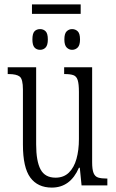

<svg xmlns="http://www.w3.org/2000/svg" viewBox="-20 -841 526 871"><path d="M125 -778V-821H346V-778ZM162 -615Q146 -615 136.5 -625.5Q127 -636 127 -662Q127 -689 136.5 -699Q146 -709 162 -709Q177 -709 187 -699Q197 -689 197 -662Q197 -636 187 -625.5Q177 -615 162 -615ZM307 -615Q293 -615 282.5 -625.5Q272 -636 272 -662Q272 -689 282.5 -699Q293 -709 307 -709Q322 -709 332.5 -699Q343 -689 343 -662Q343 -636 332.5 -625.5Q322 -615 307 -615ZM215 10Q151 10 117.5 -35.5Q84 -81 84 -185V-435Q84 -482 69.5 -493.5Q55 -505 19 -505H15V-536H144V-186Q144 -110 164 -72.5Q184 -35 232 -35Q269 -35 292.5 -58Q316 -81 327 -120.5Q338 -160 338 -210V-424Q338 -460 332.5 -477.5Q327 -495 313 -500Q299 -505 274 -505H271V-536H398V-105Q398 -72 404.5 -56Q411 -40 425.5 -35.5Q440 -31 464 -31H467V0H350L342 -80H338Q299 10 215 10Z"/></svg>

Font: Noto Serif ExtraCondensed Light
Style: Regular
Weight: 300
Width: 2
Designer: Monotype Design Team
Foundry: Monotype Imaging Inc.
Version: Version 2.014; ttfautohint (v1.8.4.7-5d5b)